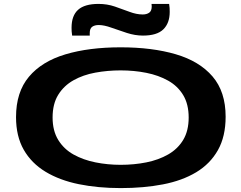

<svg xmlns="http://www.w3.org/2000/svg" viewBox="-20 -952 1234 982"><path d="M598 10Q481 10 383 -10Q285 -30 213 -73.5Q141 -117 101.5 -186Q62 -255 62 -353Q62 -481 128 -559.5Q194 -638 314.5 -674Q435 -710 597 -710Q758 -710 879 -674.5Q1000 -639 1067 -561Q1134 -483 1134 -355Q1134 -254 1094.5 -184Q1055 -114 983.5 -71Q912 -28 813.5 -9Q715 10 598 10ZM597 -109Q666 -109 728.5 -121.5Q791 -134 840 -162Q889 -190 917 -236.5Q945 -283 945 -351Q945 -419 917 -465.5Q889 -512 840 -539.5Q791 -567 728.5 -579.5Q666 -592 597 -592Q530 -592 467.5 -580.5Q405 -569 356 -541.5Q307 -514 278 -467.5Q249 -421 249 -351Q249 -283 278 -236Q307 -189 356.5 -161.5Q406 -134 468.5 -121.5Q531 -109 597 -109ZM349 -770Q347 -781 346.5 -791.5Q346 -802 346 -810Q346 -872 379.5 -902Q413 -932 484 -932Q528 -932 567.5 -918.5Q607 -905 642.5 -891.5Q678 -878 710 -878Q730 -878 743 -887Q756 -896 756 -919Q756 -927 755 -932H845Q847 -921 847.5 -911Q848 -901 848 -891Q848 -834 815.5 -802Q783 -770 711 -770Q671 -770 629 -783.5Q587 -797 549.5 -810.5Q512 -824 485 -824Q464 -824 451.5 -815Q439 -806 439 -783Q439 -780 439 -777Q439 -774 439 -770Z"/></svg>

Font: Georama ExtraExtended SemiBold
Style: Regular
Weight: 600
Width: 8
Designer: Jean-Baptiste Levee
Foundry: Production Type
Version: Version 1.000